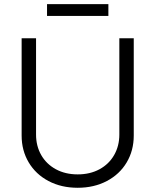

<svg xmlns="http://www.w3.org/2000/svg" viewBox="-20 -891 747 923"><path d="M623 -707V-239.3Q623 -167.5 589.1 -110.4Q555.2 -53.2 493.7 -20.8Q432.1 11.7 353.5 11.7Q274.4 11.7 213.1 -20.8Q151.9 -53.2 117.9 -110.4Q84 -167.5 84 -239.3V-707H153.3V-244.1Q153.3 -189 178.2 -145.5Q203.1 -102.1 248.5 -77.4Q293.9 -52.7 353.5 -52.7Q413.1 -52.7 458.5 -77.4Q503.9 -102.1 528.8 -145.8Q553.7 -189.5 553.7 -244.1V-707ZM501 -814.5H206.1V-871.1H501Z"/></svg>

Font: Pretendard Light
Style: Regular
Weight: 300
Designer: Base glyphs from Inter by Rasmus Andersson; Hangeul glyphs from Noto Sans CJK(Source Han Sans) by Jang Soo-young and Kan
Foundry: Kil Hyung-jin
Version: Version 1.309